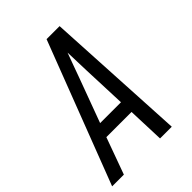

<svg xmlns="http://www.w3.org/2000/svg" viewBox="-225 -837 938 938"><g transform="rotate(-45 244.0 -367.5)"><path d="M-12 0 270 -735H360L400 0H319L312 -190H138L69 0ZM309 -260 300 -490Q299 -522 298 -553.5Q297 -585 296 -616Q285 -585 273 -553.5Q261 -522 250 -490L165 -260Z"/></g></svg>

Font: Iosevka Custom
Style: Italic
Weight: 400
Italic angle: -9°
Monospace: yes
Designer: Belleve Invis
Foundry: Belleve Invis
Version: Version 30.3.3; ttfautohint (v1.8.3)